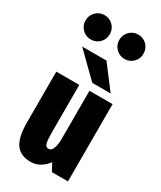

<svg xmlns="http://www.w3.org/2000/svg" viewBox="-228 -990 905 1078"><g transform="rotate(30 225.0 -451.0)"><path d="M165.9 10Q134.5 10 110.5 0.2Q86.5 -9.5 70.4 -30.9Q54.3 -52.3 46.2 -86.8Q38.1 -121.3 38.1 -171.3V-501H187.1V-198.6Q187.1 -162.1 189.4 -141.4Q191.6 -120.6 198 -112.1Q204.4 -103.6 216.4 -103.6Q225.1 -103.6 231.9 -109.3Q238.6 -115 243.3 -126.3Q248 -137.6 250.6 -154.5Q253.1 -171.3 253.6 -193L325.6 -189.6Q315.4 -126.4 292.5 -81.7Q269.6 -37 237.1 -13.5Q204.7 10 165.9 10ZM298.9 0 253 -84V-501H402.9V0ZM363.6 -547.5H244.3L93.6 -695.6H251ZM114.8 -753.9Q82.1 -753.9 59.2 -776.8Q36.4 -799.6 36.4 -832.3Q36.4 -865.7 59.2 -888.7Q82.1 -911.6 114.6 -911.6Q147.9 -911.6 170.6 -888.7Q193.2 -865.7 193.2 -832.3Q193.2 -799.6 170.6 -776.8Q147.9 -753.9 114.8 -753.9ZM333.5 -753.9Q300.9 -753.9 278 -776.8Q255.1 -799.6 255.1 -832.3Q255.1 -865.7 278 -888.7Q300.9 -911.6 333.3 -911.6Q366.6 -911.6 389.3 -888.7Q411.9 -865.7 411.9 -832.3Q411.9 -799.6 389.3 -776.8Q366.6 -753.9 333.5 -753.9Z"/></g></svg>

Font: League Mono Thin Condensed
Style: Regular
Weight: 100
Width: 1
Designer: Tyler Finck
Foundry: The League of Moveable Type / Tyler Finck
Version: Version 2.300;RELEASE